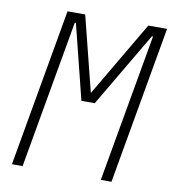

<svg xmlns="http://www.w3.org/2000/svg" viewBox="-79 -762 746 831"><g transform="rotate(10 294.0 -346.5)"><path d="M28.8 0H75.7L190.4 -650.4H195.3L277.3 -322.3H335.9L529.3 -650.4H534.2L419.4 0H466.3L588.4 -693.4H505.9L313 -365.2H311L228.5 -693.4H150.9Z"/></g></svg>

Font: Cascadia Code PL ExtraLight
Style: Italic
Weight: 200
Italic angle: -10°
Monospace: yes
Designer: Aaron Bell
Foundry: Saja Typeworks
Version: Version 2404.023